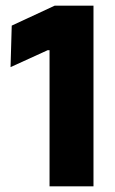

<svg xmlns="http://www.w3.org/2000/svg" viewBox="-20 -659 408 679"><path d="M155.2 0V-481.5H148.6L17.3 -421.6L21.5 -568.4L173.5 -639H310.6V0Z"/></svg>

Font: Anek Odia Medium
Style: Regular
Weight: 500
Designer: Yesha Goshar & Mahesh Sahu (Odia), Yesha Goshar (Latin)
Foundry: Ek Type
Version: Version 1.003